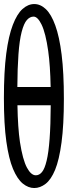

<svg xmlns="http://www.w3.org/2000/svg" viewBox="-23 -845 341 963"><path d="M112.3 -3.9Q132.8 34.2 156.7 34.2Q174.3 34.2 187.7 17.8Q201.2 1.5 210.9 -39.1Q230.5 -119.1 231.4 -316.9H64.5Q66.4 -205.1 77.1 -132.3Q90.8 -43.9 112.3 -3.9ZM91.3 75.7Q63.5 52.7 42.2 2Q21 -48.8 8.8 -135Q-3.4 -221.2 -3.4 -353Q-3.4 -484.9 8.3 -575.7Q20 -665 41.3 -720.2Q62.5 -775.4 90.1 -800Q117.7 -824.7 148.9 -824.7Q180.2 -824.7 207.3 -798.8Q234.4 -772.9 254.4 -717.3Q274.9 -661.1 286.1 -570.8Q297.4 -480.5 297.4 -349.4Q297.4 -218.3 285.6 -130.6Q273.9 -43 253.4 6.8Q232.9 56.2 205.6 77.1Q178.2 98.1 148.7 98.1Q119.1 98.1 91.3 75.7ZM185.5 -721.7Q166 -761.7 145.5 -761.7Q127 -761.7 111.8 -744.6Q96.7 -727.5 85.7 -685.3Q74.7 -643.1 69.6 -573Q64.5 -502.9 64 -408.7H231Q229 -516.1 218.8 -588.9Q206.1 -679.2 185.5 -721.7Z"/></svg>

Font: Scarab Serif
Style: Condensed-Light
Weight: 300
Designer: John Roberts
Foundry: Scarab
Version: 1.0